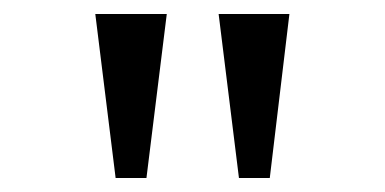

<svg xmlns="http://www.w3.org/2000/svg" viewBox="-20 -734 550 274"><path d="M321 -480H365L393 -714H292ZM145 -480H189L218 -714H116Z"/></svg>

Font: Noto Serif Devanagari SemiCondensed
Style: Regular
Weight: 400
Width: 4
Designer: Universal Thirst, Indian Type Foundry and the Monotype Design Team
Foundry: Monotype Imaging Inc.
Version: Version 2.004